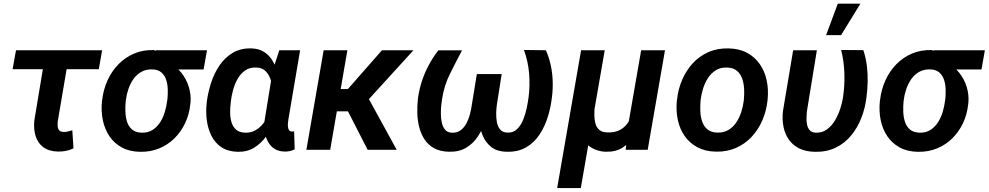

<svg xmlns="http://www.w3.org/2000/svg" viewBox="-20 -795 5247 1019"><path d="M522 -528.3 504.4 -427.7H46.9L64.9 -528.3ZM224.1 -528.3H350.6L286.6 -151.4Q285.2 -137.7 286.1 -125Q287.1 -112.3 293.9 -103.8Q300.8 -95.2 317.4 -94.7Q329.6 -94.2 340.8 -97.2Q352.1 -100.1 363.8 -103.5L370.1 -7.3Q350.1 2 329.3 5.9Q308.6 9.8 286.1 9.3Q237.8 7.8 209 -14.4Q180.2 -36.6 168.9 -73.2Q157.7 -109.9 162.1 -154.8Z M521 -255.4 522.5 -265.6Q528.8 -320.3 550.8 -368.7Q572.8 -417 608.6 -453.9Q644.5 -490.7 692.4 -511Q740.2 -531.2 798.3 -529.3Q812.5 -520 824 -506.8Q835.4 -493.7 847.9 -480.7Q860.4 -467.8 877.9 -460Q917 -441.4 943.1 -408.2Q969.2 -375 981.9 -334Q994.6 -293 991.2 -251.5L989.7 -240.2Q984.4 -187.5 962.6 -141.6Q940.9 -95.7 906 -61Q871.1 -26.4 824.7 -7.3Q778.3 11.7 723.1 10.7Q667 9.8 626.5 -12.5Q585.9 -34.7 560.8 -72Q535.6 -109.4 525.9 -156.5Q516.1 -203.6 521 -255.4ZM648.4 -265.6 647 -255.4Q644.5 -230 645.5 -201.9Q646.5 -173.8 654.3 -148.9Q662.1 -124 680.7 -107.9Q699.2 -91.8 731.9 -90.8Q765.6 -89.8 789.8 -105.5Q814 -121.1 830.1 -146.5Q846.2 -171.9 855 -201.9Q863.8 -231.9 867.2 -259.8L868.7 -270Q871.1 -293.5 870.4 -320.3Q869.6 -347.2 862.1 -370.8Q854.5 -394.5 836.9 -410.2Q819.3 -425.8 788.6 -426.8Q755.4 -427.7 730.5 -413.8Q705.6 -399.9 688.7 -376.2Q671.9 -352.5 661.9 -323.5Q651.9 -294.4 648.4 -265.6ZM1078.6 -528.3 1060.5 -426.3H787.6L805.7 -528.3Z M1076.7 -245.1 1077.6 -255.9Q1084 -304.2 1100.1 -354.7Q1116.2 -405.3 1144.8 -447.5Q1173.3 -489.7 1215.8 -514.9Q1258.3 -540 1315.9 -538.1Q1355 -536.6 1382.1 -519Q1409.2 -501.5 1426.3 -472.9Q1443.4 -444.3 1452.1 -409.7Q1460.9 -375 1463.6 -339.4Q1466.3 -303.7 1464.4 -272.9L1461.9 -246.6Q1454.6 -204.6 1438 -158.9Q1421.4 -113.3 1394.5 -74.2Q1367.7 -35.2 1329.8 -11.7Q1292 11.7 1241.2 10.7Q1189 9.3 1154.8 -13.9Q1120.6 -37.1 1102.1 -74.5Q1083.5 -111.8 1077.6 -156.5Q1071.8 -201.2 1076.7 -245.1ZM1205.1 -255.9 1204.1 -245.6Q1201.2 -222.2 1201.4 -196Q1201.7 -169.9 1208.7 -146.2Q1215.8 -122.6 1232.4 -107.4Q1249 -92.3 1279.8 -90.8Q1310.5 -89.8 1334.2 -102.8Q1357.9 -115.7 1375.7 -137.9Q1393.6 -160.2 1404.8 -187Q1416 -213.9 1421.4 -240.2L1426.3 -275.4Q1427.7 -298.3 1425.5 -325.7Q1423.3 -353 1414.3 -377.9Q1405.3 -402.8 1387.5 -419.4Q1369.6 -436 1340.3 -436.5Q1305.2 -438 1280.8 -420.9Q1256.3 -403.8 1240.7 -375.7Q1225.1 -347.7 1216.6 -315.7Q1208 -283.7 1205.1 -255.9ZM1462.4 -528.3H1572.8L1510.7 -162.1Q1509.8 -155.3 1508.5 -144.5Q1507.3 -133.8 1508.1 -123.3Q1508.8 -112.8 1513.4 -105.2Q1518.1 -97.7 1529.3 -96.7Q1532.2 -96.2 1535.2 -96.9Q1538.1 -97.7 1541 -98.1L1543.9 -2.4Q1530.8 4.4 1517.1 7.1Q1503.4 9.8 1488.3 9.3Q1458.5 8.3 1437.5 -4.9Q1416.5 -18.1 1404.1 -39.6Q1391.6 -61 1386.2 -87.2Q1380.9 -113.3 1381.8 -140.1L1427.7 -422.4Z M1823.7 -528.3 1732.4 0H1606L1697.8 -528.3ZM2174.3 -528.3 1878.9 -204.1H1742.7L1747.1 -322.3H1826.2L2007.3 -528.3ZM1931.2 0 1813 -231 1923.8 -294.9 2085.4 0Z M2760.7 -529.8 2877 -528.3Q2894.5 -489.3 2903.3 -447.5Q2912.1 -405.8 2913.3 -363Q2914.6 -320.3 2909.2 -278.3Q2903.3 -226.6 2887.5 -175Q2871.6 -123.5 2843.5 -80.8Q2815.4 -38.1 2772.2 -12.9Q2729 12.2 2668.5 10.3Q2617.2 9.3 2586.4 -15.4Q2555.7 -40 2540.5 -78.9Q2525.4 -117.7 2522.2 -161.9Q2519 -206.1 2523.9 -246.6L2549.3 -401.9H2642.6L2616.7 -237.3Q2614.3 -219.7 2613.5 -195.6Q2612.8 -171.4 2616.9 -147.7Q2621.1 -124 2634 -108.2Q2647 -92.3 2672.9 -91.3Q2704.1 -89.8 2724.6 -110.1Q2745.1 -130.4 2757.3 -161.1Q2769.5 -191.9 2775.9 -223.6Q2782.2 -255.4 2785.2 -277.8Q2793.5 -341.3 2788.1 -405.5Q2782.7 -469.7 2760.7 -529.8ZM2306.2 -527.8H2432.1Q2399.9 -466.8 2368.7 -404.3Q2337.4 -341.8 2326.7 -272.5Q2324.2 -258.8 2322 -236.8Q2319.8 -214.8 2319.8 -190.2Q2319.8 -165.5 2325 -143.6Q2330.1 -121.6 2342 -106.9Q2354 -92.3 2376 -90.8Q2404.3 -88.9 2423.8 -103Q2443.4 -117.2 2455.6 -140.4Q2467.8 -163.6 2474.4 -189.7Q2481 -215.8 2483.9 -237.3L2510.7 -401.9H2603.5L2577.6 -246.6Q2571.3 -202.1 2556.6 -156.2Q2542 -110.4 2517.1 -72Q2492.2 -33.7 2454.1 -11Q2416 11.7 2362.8 10.3Q2315.9 9.3 2284.4 -8.1Q2252.9 -25.4 2233.6 -54.4Q2214.4 -83.5 2205.1 -119.6Q2195.8 -155.8 2194.8 -195.1Q2193.8 -234.4 2198.2 -272.5Q2204.6 -319.8 2219 -364Q2233.4 -408.2 2255.4 -449.2Q2277.3 -490.2 2306.2 -527.8Z M3382.8 -528.3H3509.3L3417.5 0H3300.8L3313.5 -129.4ZM3347.7 -246.6 3394 -248Q3389.6 -204.6 3377.9 -158.9Q3366.2 -113.3 3343.5 -74.2Q3320.8 -35.2 3284.7 -11.7Q3248.5 11.7 3195.3 10.3Q3164.6 9.8 3135.7 -2.7Q3106.9 -15.1 3086.7 -38.6Q3066.4 -62 3061.5 -95.2L3068.8 -225.1H3135.7Q3134.3 -203.1 3134.5 -180.2Q3134.8 -157.2 3140.6 -137.5Q3146.5 -117.7 3161.4 -105.2Q3176.3 -92.8 3203.6 -92.3Q3239.7 -90.8 3265.4 -103Q3291 -115.2 3307.6 -137Q3324.2 -158.7 3334 -187Q3343.8 -215.3 3347.7 -246.6ZM3064 -528.3H3189.5L3062.5 203.1H2937Z M3571.8 -255.9 3573.2 -266.1Q3579.1 -321.8 3600.3 -371.3Q3621.6 -420.9 3656.5 -459Q3691.4 -497.1 3739.5 -518.3Q3787.6 -539.6 3846.7 -538.1Q3903.3 -537.1 3944.6 -514.9Q3985.8 -492.7 4012 -455.3Q4038.1 -418 4048.6 -370.4Q4059.1 -322.8 4054.2 -270L4053.2 -259.3Q4046.9 -204.1 4025.4 -155Q4003.9 -106 3968.8 -68.4Q3933.6 -30.8 3885.7 -9.8Q3837.9 11.2 3779.3 9.8Q3723.1 8.8 3681.9 -13.2Q3640.6 -35.2 3614.5 -72Q3588.4 -108.9 3577.9 -156.2Q3567.4 -203.6 3571.8 -255.9ZM3698.7 -266.1 3697.8 -255.4Q3695.8 -230.5 3697 -202.1Q3698.2 -173.8 3707 -148.9Q3715.8 -124 3734.9 -108.2Q3753.9 -92.3 3786.1 -91.3Q3820.8 -90.3 3845.9 -105.2Q3871.1 -120.1 3887.7 -145.3Q3904.3 -170.4 3914.1 -200.7Q3923.8 -231 3927.2 -259.8L3928.2 -270Q3930.7 -294.9 3929.2 -323.7Q3927.7 -352.5 3918.9 -377.7Q3910.2 -402.8 3891.1 -419.2Q3872.1 -435.5 3839.4 -436.5Q3804.7 -438 3779.5 -422.4Q3754.4 -406.7 3737.8 -381.3Q3721.2 -356 3711.7 -325.4Q3702.1 -294.9 3698.7 -266.1Z M4189.5 -528.3H4315.4L4262.2 -202.6Q4260.7 -188 4260.3 -169.2Q4259.8 -150.4 4263.4 -132.8Q4267.1 -115.2 4277.8 -103.5Q4288.6 -91.8 4309.1 -90.8Q4342.8 -89.4 4368.4 -107.9Q4394 -126.5 4411.6 -156.2Q4429.2 -186 4439.7 -218.8Q4450.2 -251.5 4454.1 -278.3Q4463.4 -340.3 4461.4 -404.5Q4459.5 -468.8 4444.3 -529.8L4562 -528.8Q4575.2 -488.8 4580.6 -446.8Q4585.9 -404.8 4585 -362.3Q4584 -319.8 4578.6 -278.3Q4571.8 -221.7 4551.5 -169.4Q4531.2 -117.2 4497.3 -75.9Q4463.4 -34.7 4415 -11.2Q4366.7 12.2 4304.2 10.7Q4256.3 9.8 4222.2 -7.1Q4188 -23.9 4167.2 -53.2Q4146.5 -82.5 4138.4 -121.1Q4130.4 -159.7 4135.3 -205.1ZM4364.3 -608.4 4426.3 -775.4H4546.4L4443.8 -608.4Z M4649.4 -255.4 4650.9 -265.6Q4657.2 -320.3 4679.2 -368.7Q4701.2 -417 4737.1 -453.9Q4772.9 -490.7 4820.8 -511Q4868.7 -531.2 4926.8 -529.3Q4940.9 -520 4952.4 -506.8Q4963.9 -493.7 4976.3 -480.7Q4988.8 -467.8 5006.3 -460Q5045.4 -441.4 5071.5 -408.2Q5097.7 -375 5110.4 -334Q5123 -293 5119.6 -251.5L5118.2 -240.2Q5112.8 -187.5 5091.1 -141.6Q5069.3 -95.7 5034.4 -61Q4999.5 -26.4 4953.1 -7.3Q4906.7 11.7 4851.6 10.7Q4795.4 9.8 4754.9 -12.5Q4714.4 -34.7 4689.2 -72Q4664.1 -109.4 4654.3 -156.5Q4644.5 -203.6 4649.4 -255.4ZM4776.9 -265.6 4775.4 -255.4Q4772.9 -230 4773.9 -201.9Q4774.9 -173.8 4782.7 -148.9Q4790.5 -124 4809.1 -107.9Q4827.6 -91.8 4860.4 -90.8Q4894 -89.8 4918.2 -105.5Q4942.4 -121.1 4958.5 -146.5Q4974.6 -171.9 4983.4 -201.9Q4992.2 -231.9 4995.6 -259.8L4997.1 -270Q4999.5 -293.5 4998.8 -320.3Q4998 -347.2 4990.5 -370.8Q4982.9 -394.5 4965.3 -410.2Q4947.8 -425.8 4917 -426.8Q4883.8 -427.7 4858.9 -413.8Q4834 -399.9 4817.1 -376.2Q4800.3 -352.5 4790.3 -323.5Q4780.3 -294.4 4776.9 -265.6ZM5207 -528.3 5189 -426.3H4916L4934.1 -528.3Z"/></svg>

Font: Roboto SemiBold
Style: Italic
Weight: 600
Designer: Christian Robertson
Foundry: Google
Version: Version 3.009; 2024